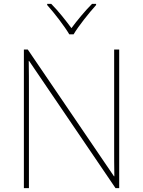

<svg xmlns="http://www.w3.org/2000/svg" viewBox="-20 -969 738 989"><path d="M337 -792H359C383 -833 438 -902 475 -943V-949H454C417 -912 376 -862 348 -824C320 -862 281 -912 244 -949H223V-943C260 -902 313 -833 337 -792ZM594 0V-714H568V-211C568 -165 568 -111 569 -61H567L123 -714H103V0H129V-502C129 -555 129 -597 128 -655H130L575 0Z"/></svg>

Font: Noto Sans Gurmukhi UI Thin
Style: Regular
Weight: 100
Designer: Jelle Bosma - Monotype Design Team
Foundry: Monotype Imaging Inc.
Version: Version 2.004